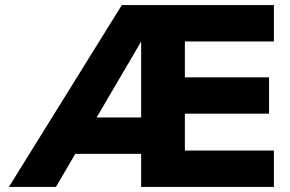

<svg xmlns="http://www.w3.org/2000/svg" viewBox="-20 -735 1142 755"><path d="M619 -715 200 0H15L459 -715ZM618 -130H245V-273H618ZM1057 0H535V-715H1057V-572H707V-143H1057ZM1038 -288H697V-431H1038Z"/></svg>

Font: Wix Madefor Display ExtraBold
Style: Regular
Weight: 800
Designer: Dalton Maag Ltd
Foundry: Dalton Maag Ltd
Version: Version 3.100